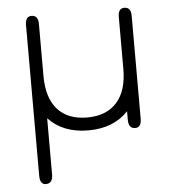

<svg xmlns="http://www.w3.org/2000/svg" viewBox="-49 -507 670 753"><g transform="rotate(-5 285.5 -131.0)"><path d="M443.4 -222.7V-427.7Q443.4 -461.9 467.8 -461.9Q494.1 -461.9 494.1 -427.7V-23.4Q494.1 11.7 469.7 11.7Q443.4 11.7 443.4 -23.4V-56.6Q385.7 4.9 286.1 4.9Q186.5 4.9 128.9 -56.6V165Q128.9 200.2 101.6 200.2Q78.1 200.2 78.1 165V-427.7Q78.1 -461.9 102.5 -461.9Q128.9 -461.9 128.9 -427.7V-222.7Q128.9 -136.7 169.4 -91.3Q210 -45.9 286.1 -45.9Q361.3 -45.9 402.3 -91.3Q443.4 -136.7 443.4 -222.7Z"/></g></svg>

Font: Jura
Style: Book
Weight: 400
Version: Version 2.3